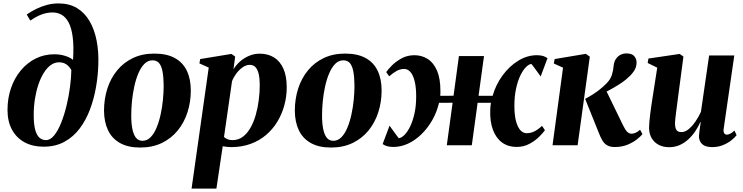

<svg xmlns="http://www.w3.org/2000/svg" viewBox="-20 -851 4356 1125"><path d="M235 8.5Q171.5 8.5 124 -17.2Q76.5 -43 50.2 -91.2Q24 -139.5 24 -207Q24 -275.5 44.5 -334.8Q65 -394 102 -438.5Q139 -483 189 -508Q239 -533 298 -533Q333.5 -533 363.8 -523Q394 -513 408 -500Q413 -580 406 -633.8Q399 -687.5 382.2 -719Q365.5 -750.5 341.5 -764.2Q317.5 -778 288 -778Q257.5 -778 227.2 -767.5Q197 -757 157.5 -730.5L136.5 -766Q164 -785 194.5 -799.8Q225 -814.5 257.2 -822.8Q289.5 -831 322.5 -831Q385.5 -831 430.5 -804Q475.5 -777 504.2 -728.2Q533 -679.5 546 -613.8Q559 -548 556 -470.5Q554 -406 542.2 -338.8Q530.5 -271.5 507.2 -209.5Q484 -147.5 447 -98.2Q410 -49 357.5 -20.2Q305 8.5 235 8.5ZM249 -30Q275 -30 297.5 -57.8Q320 -85.5 338.2 -131.2Q356.5 -177 369.8 -231.8Q383 -286.5 390.2 -341.5Q397.5 -396.5 398 -441Q390 -454.5 379.8 -464.8Q369.5 -475 356.5 -480.5Q343.5 -486 326.5 -486Q299.5 -486 276.8 -469.2Q254 -452.5 235.8 -422.8Q217.5 -393 204.5 -354Q191.5 -315 184.5 -270Q177.5 -225 177.5 -178Q177.5 -123.5 186.2 -91Q195 -58.5 211.2 -44.2Q227.5 -30 249 -30Z M884 -537Q956.5 -537 1003.8 -511.2Q1051 -485.5 1074.5 -437Q1098 -388.5 1098 -320.5Q1098 -253.5 1078.5 -193Q1059 -132.5 1021 -86Q983 -39.5 927.8 -13Q872.5 13.5 801.5 13.5Q730.5 13.5 683.5 -12.8Q636.5 -39 613.2 -87.5Q590 -136 589.5 -202Q589.5 -271 609 -331.8Q628.5 -392.5 666.5 -438.8Q704.5 -485 759.2 -511Q814 -537 884 -537ZM873.5 -497.5Q846.5 -497.5 826 -476.8Q805.5 -456 790.8 -421.2Q776 -386.5 766.8 -344Q757.5 -301.5 753.2 -257.5Q749 -213.5 749 -175Q749 -128 755.8 -94.8Q762.5 -61.5 776.8 -43.8Q791 -26 815 -26Q842 -26 862.5 -47Q883 -68 897.5 -103Q912 -138 921.2 -180.5Q930.5 -223 934.8 -267.2Q939 -311.5 939 -350Q938.5 -398.5 932.5 -431.2Q926.5 -464 912.5 -480.8Q898.5 -497.5 873.5 -497.5Z M1102.5 254 1203 -455 1148.5 -479.5 1153 -505 1336 -535 1358 -519.5 1348 -445Q1363 -470 1386.5 -490.8Q1410 -511.5 1439.5 -524Q1469 -536.5 1502.5 -536.5Q1550 -536.5 1585.5 -514.5Q1621 -492.5 1640.5 -448.8Q1660 -405 1660 -339Q1660 -285.5 1646 -234Q1632 -182.5 1605.2 -138.2Q1578.5 -94 1539 -60.2Q1499.5 -26.5 1448 -7.8Q1396.5 11 1334 11Q1322 11 1309.5 9.5Q1297 8 1285 6L1248 254ZM1292.5 -48.5Q1300.5 -40.5 1312.8 -35.2Q1325 -30 1342.5 -30Q1377 -30 1403 -49.8Q1429 -69.5 1447.8 -102.5Q1466.5 -135.5 1478.5 -177.5Q1490.5 -219.5 1496.2 -264.8Q1502 -310 1502 -352.5Q1502 -389 1496.2 -415.5Q1490.5 -442 1477.8 -456.5Q1465 -471 1443.5 -471Q1421.5 -471 1400.5 -455.8Q1379.5 -440.5 1363.5 -418.5Q1347.5 -396.5 1339.5 -375Z M2002 -537Q2074.5 -537 2121.8 -511.2Q2169 -485.5 2192.5 -437Q2216 -388.5 2216 -320.5Q2216 -253.5 2196.5 -193Q2177 -132.5 2139 -86Q2101 -39.5 2045.8 -13Q1990.5 13.5 1919.5 13.5Q1848.5 13.5 1801.5 -12.8Q1754.5 -39 1731.2 -87.5Q1708 -136 1707.5 -202Q1707.5 -271 1727 -331.8Q1746.5 -392.5 1784.5 -438.8Q1822.5 -485 1877.2 -511Q1932 -537 2002 -537ZM1991.5 -497.5Q1964.5 -497.5 1944 -476.8Q1923.5 -456 1908.8 -421.2Q1894 -386.5 1884.8 -344Q1875.5 -301.5 1871.2 -257.5Q1867 -213.5 1867 -175Q1867 -128 1873.8 -94.8Q1880.5 -61.5 1894.8 -43.8Q1909 -26 1933 -26Q1960 -26 1980.5 -47Q2001 -68 2015.5 -103Q2030 -138 2039.2 -180.5Q2048.5 -223 2052.8 -267.2Q2057 -311.5 2057 -350Q2056.5 -398.5 2050.5 -431.2Q2044.5 -464 2030.5 -480.8Q2016.5 -497.5 1991.5 -497.5Z M2285 10Q2263.5 10 2248.2 5.5Q2233 1 2222 -7L2262.5 -114.5Q2268.5 -106 2275.5 -96.5Q2282.5 -87 2289.5 -77.2Q2296.5 -67.5 2303.5 -58.2Q2310.5 -49 2316.5 -41Q2332.5 -43 2350.2 -60.8Q2368 -78.5 2383.5 -110.5Q2399 -142.5 2408.8 -186.8Q2418.5 -231 2418.5 -286Q2418.5 -341 2409.2 -376.8Q2400 -412.5 2384.2 -429.8Q2368.5 -447 2348.5 -447Q2325.5 -447 2305 -436Q2284.5 -425 2260.5 -404L2243 -428.5Q2252.5 -443 2275.5 -466.5Q2298.5 -490 2332.5 -508.8Q2366.5 -527.5 2408 -527.5Q2452 -527.5 2486.5 -505.2Q2521 -483 2540.8 -437Q2560.5 -391 2560.5 -319Q2560.5 -312.5 2560.5 -304.5Q2560.5 -296.5 2559.5 -289.5L2637.5 -290L2669 -522.5H2816L2784 -289.5H2866.5Q2885 -355 2924.8 -409.2Q2964.5 -463.5 3017 -495.5Q3069.5 -527.5 3125.5 -527.5Q3147 -527.5 3162 -523Q3177 -518.5 3188 -510L3148 -403Q3142 -411.5 3135 -421Q3128 -430.5 3121 -440.2Q3114 -450 3107 -459.2Q3100 -468.5 3093.5 -476.5Q3078 -474.5 3060.8 -456.8Q3043.5 -439 3028.2 -407Q3013 -375 3003.5 -330.5Q2994 -286 2994 -231Q2994 -177 3003.5 -141.2Q3013 -105.5 3029.2 -88Q3045.5 -70.5 3065 -70.5Q3089.5 -70.5 3110.8 -81Q3132 -91.5 3156 -113.5L3173 -88Q3163.5 -74.5 3140.5 -51Q3117.5 -27.5 3083.2 -8.8Q3049 10 3006.5 10Q2958 10 2922.5 -15.5Q2887 -41 2868.5 -89.8Q2850 -138.5 2852.5 -207Q2852.5 -216 2853.8 -227.5Q2855 -239 2856.5 -248.5H2778.5L2744.5 0H2598L2632 -249L2552.5 -248.5Q2539.5 -193.5 2512.5 -146.5Q2485.5 -99.5 2449.2 -64.2Q2413 -29 2371 -9.5Q2329 10 2285 10Z M3217.5 0 3279 -454.5 3225 -479 3230 -505 3412.5 -535.5 3436 -519 3364.5 0ZM3581.5 10.5Q3556 10.5 3539 1.2Q3522 -8 3510.8 -26Q3499.5 -44 3489.5 -70.5L3408.5 -272Q3434 -285 3455.2 -298.8Q3476.5 -312.5 3495.2 -327.5Q3514 -342.5 3531 -359.5Q3557.5 -385 3565.8 -413.8Q3574 -442.5 3575.5 -465Q3578 -489.5 3589 -505.8Q3600 -522 3616 -530Q3632 -538 3649.5 -538Q3683 -538 3696.2 -522.2Q3709.5 -506.5 3710 -486Q3710 -458.5 3696.2 -437.2Q3682.5 -416 3663.5 -399.5Q3649 -384.5 3625 -368Q3601 -351.5 3572.5 -335.2Q3544 -319 3515.2 -305.5Q3486.5 -292 3462 -282.5L3526.5 -331L3631 -116Q3643 -91 3654.5 -79.2Q3666 -67.5 3681 -67.5Q3690.5 -67.5 3704 -73Q3717.5 -78.5 3730.5 -91L3744.5 -65Q3733.5 -51.5 3711 -33.8Q3688.5 -16 3656 -2.8Q3623.5 10.5 3581.5 10.5Z M3900.5 11.5Q3866.5 11.5 3840.2 -2Q3814 -15.5 3798.8 -40.8Q3783.5 -66 3783 -101.5Q3783 -117.5 3785 -138.2Q3787 -159 3789.8 -182.5Q3792.5 -206 3796 -229Q3799.5 -252 3802.5 -272L3831 -454.5L3775 -482L3779.5 -508L3962.5 -535L3984.5 -519.5L3953.5 -285.5Q3951 -264.5 3947.8 -241.2Q3944.5 -218 3941.8 -195.8Q3939 -173.5 3937 -156.2Q3935 -139 3935 -130Q3935 -112 3938.5 -100.2Q3942 -88.5 3950.2 -82.8Q3958.5 -77 3973 -77Q3994.5 -77 4015.8 -94.8Q4037 -112.5 4055.5 -139.8Q4074 -167 4087 -195.5L4135 -526H4282.5L4220 -94.5Q4218 -77.5 4223.8 -69.8Q4229.5 -62 4238.5 -62Q4247.5 -62 4258.8 -67.8Q4270 -73.5 4283.5 -86L4296 -59Q4285 -44 4264 -27.8Q4243 -11.5 4214.8 -0.2Q4186.5 11 4153.5 11Q4114.5 11 4095.8 -5.2Q4077 -21.5 4075.5 -49Q4075.5 -53.5 4076.2 -63Q4077 -72.5 4078.8 -85Q4080.5 -97.5 4082.2 -110.8Q4084 -124 4086 -135.5L4084 -136Q4071.5 -108.5 4054 -82.2Q4036.5 -56 4013.5 -34.8Q3990.5 -13.5 3962.5 -1Q3934.5 11.5 3900.5 11.5Z"/></svg>

Font: Merriweather 96pt ExtraBold
Style: Italic
Weight: 800
Italic angle: -7.8°
Version: Version 2.101